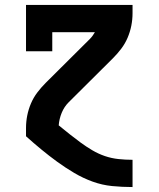

<svg xmlns="http://www.w3.org/2000/svg" viewBox="-20 -550 640 775"><path d="M514 205Q473 205 432.5 201Q392 197 353.5 183Q315 169 279.5 148Q244 127 211 103Q178 79 146.5 53Q115 27 85 0V-33Q85 -59 90 -84Q95 -109 105 -132.5Q115 -156 130.5 -176.5Q146 -197 164 -215L343 -393Q349 -399 354 -406Q359 -413 363 -420H191V-343H85V-530H515V-497Q515 -471 510 -446Q505 -421 495 -397.5Q485 -374 469.5 -353.5Q454 -333 436 -315L257 -137Q239 -119 229 -94.5Q219 -70 217 -44Q239 -26 261 -8.5Q283 9 305.5 25.5Q328 42 352.5 56.5Q377 71 403.5 80Q430 89 458 92Q486 95 514 95H515V205Z"/></svg>

Font: Iosevka Curly Slab XBdEx
Style: Regular
Weight: 800
Width: 7
Monospace: yes
Designer: Belleve Invis
Foundry: Belleve Invis
Version: Version 11.0.0; ttfautohint (v1.8.3)